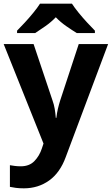

<svg xmlns="http://www.w3.org/2000/svg" viewBox="-20 -786 609 1046"><path d="M0 -546H163L266 -239Q274 -217 278 -193.5Q282 -170 284 -144H287Q290 -170 295.5 -193.5Q301 -217 308 -239L409 -546H569L338 70Q307 155 247.5 197.5Q188 240 110 240Q85 240 66.5 237.5Q48 235 34 232V114Q45 116 60.5 118Q76 120 93 120Q140 120 167.5 91.5Q195 63 208 23L217 -4ZM372 -766Q386 -744 408.5 -716.5Q431 -689 455 -663Q479 -637 497 -619V-606H398Q372 -622 341 -643.5Q310 -665 284 -692Q258 -665 228 -644Q198 -623 172 -606H73V-619Q92 -638 115.5 -663.5Q139 -689 161.5 -716.5Q184 -744 198 -766Z"/></svg>

Font: Noto Sans Hanifi Rohingya
Style: Bold
Weight: 700
Designer: Monotype Design Team and DaltonMaag
Foundry: Google LLC
Version: Version 2.102; ttfautohint (v1.8.4.7-5d5b)